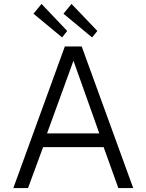

<svg xmlns="http://www.w3.org/2000/svg" viewBox="-20 -960 747 980"><path d="M192 -940 151 -890 297 -769 323 -802ZM345 -940 304 -890 450 -769 477 -802ZM48 0H123L200 -209H509L584 0H660L397 -723H311ZM220 -279 355 -650 487 -279Z"/></svg>

Font: United Sans Light
Style: Regular
Weight: 300
Designer: Pablo Impallari, Rodrigo Fuenzalida (Modified by Dan O. Williams)
Version: Version 1.000;PS 001.000;hotconv 1.0.88;makeotf.lib2.5.64775